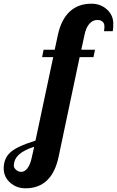

<svg xmlns="http://www.w3.org/2000/svg" viewBox="-222 -769 633 1039"><path d="M292 -500 284 -460H209L95 80Q77 165 32 207.5Q-13 250 -84 250Q-133 250 -167.5 219Q-202 188 -202 142Q-202 90 -167.5 57Q-133 24 -30 -8L66 -460H6L14 -500H74L91 -579Q109 -663 155 -706Q201 -749 273 -749Q322 -749 356.5 -718Q391 -687 391 -641Q391 -629 390.5 -619Q390 -609 388 -600H341Q343 -616 343 -619.5Q343 -623 343 -627Q343 -643 332.5 -652Q322 -661 305 -661Q280 -661 261.5 -640Q243 -619 235 -579L218 -500ZM-37 25Q-95 44 -121 69Q-147 94 -147 128Q-147 140 -134.5 150.5Q-122 161 -107 161Q-88 161 -73 141Q-58 121 -50 83Z"/></svg>

Font: Galada
Style: Regular
Weight: 400
Designer: Latin by Pablo Impallari, Bengali by Jeremie Hornus, Yoann Minet, and Juan Bruce
Foundry: black foundry
Version: Version 1.261;PS 1.261;hotconv 1.0.86;makeotf.lib2.5.63406